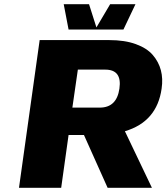

<svg xmlns="http://www.w3.org/2000/svg" viewBox="-20 -890 789 910"><path d="M378 -250H305L270 0H70L168 -700H498Q571 -700 623.5 -681Q676 -662 704 -629.5Q732 -597 742.5 -557Q753 -517 746 -470Q724 -313 572 -268L700 0H490ZM323 -380H453Q533 -380 546 -470Q559 -560 479 -560H349ZM622 -870 565 -750H305L282 -870H402L437 -760L502 -870Z"/></svg>

Font: Fivo Sans Modern Heavy
Style: Regular
Weight: 900
Designer: Alexander Slobzheninov
Foundry: Alexander Slobzheninov
Version: 1.0